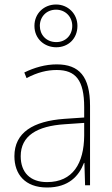

<svg xmlns="http://www.w3.org/2000/svg" viewBox="-20 -823 498 853"><path d="M230 -613C283 -613 324 -651 324 -708C324 -762 282 -803 229 -803C176 -803 133 -764 133 -708C133 -650 178 -613 230 -613ZM230 -636C185 -636 157 -669 157 -708C157 -748 186 -780 229 -780C270 -780 301 -749 301 -708C301 -667 272 -636 230 -636ZM232 -537C182 -537 133 -523 88 -501L98 -476C147 -502 190 -512 232 -512C316 -512 354 -467 354 -347V-301L266 -295C127 -285 44 -234 44 -129C44 -49 91 10 189 10C286 10 331 -42 353 -99H355L358 0H380V-353C380 -483 332 -537 232 -537ZM267 -271 354 -277V-220C353 -98 304 -14 189 -14C114 -14 72 -57 72 -129C72 -220 145 -263 267 -271Z"/></svg>

Font: Noto Sans Gurmukhi SemiCondensed Thin
Style: Regular
Weight: 100
Width: 4
Designer: Jelle Bosma - Monotype Design Team
Foundry: Monotype Imaging Inc.
Version: Version 2.004